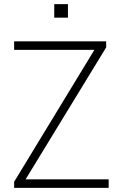

<svg xmlns="http://www.w3.org/2000/svg" viewBox="-20 -904 574 924"><path d="M48 0V-29L450 -690L454 -664H48V-705H491V-676L88 -16L85 -41H503V0ZM241 -819V-884H307V-819Z"/></svg>

Font: Nunito Sans 10pt SemiCondensed ExtraLight
Style: Regular
Weight: 250
Width: 4
Designer: Vernon Adams
Foundry: Vernon Adams
Version: Version 3.101;gftools[0.9.27]